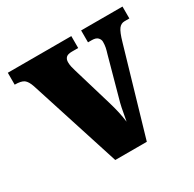

<svg xmlns="http://www.w3.org/2000/svg" viewBox="-124 -666 803 796"><g transform="rotate(-30 277.5 -268.0)"><path d="M72 -433Q63 -460 50 -469.5Q37 -479 6 -479V-536H310V-479H280Q260 -479 252 -471Q244 -463 244 -449Q244 -437 246.5 -426.5Q249 -416 252 -406L308 -218Q317 -188 322.5 -163Q328 -138 331 -114Q335 -133 338.5 -154Q342 -175 347 -195L402 -395Q407 -411 409.5 -423Q412 -435 412 -450Q412 -461 403.5 -470Q395 -479 375 -479H357V-536H555V-479H532Q515 -479 504 -464.5Q493 -450 481 -408L362 0H211Z"/></g></svg>

Font: Noto Serif Hebrew Condensed Black
Style: Regular
Weight: 900
Width: 3
Designer: Monotype Design Team
Foundry: Monotype Imaging Inc.
Version: Version 2.004; ttfautohint (v1.8.4.7-5d5b)